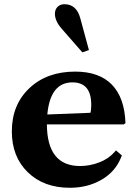

<svg xmlns="http://www.w3.org/2000/svg" viewBox="-20 -879 644 909"><path d="M574 -296 566 -290H202Q203 -93 359 -93Q405 -93 449.5 -110Q494 -127 522 -159L529 -167L557 -143L552 -131Q525 -65 459.5 -27.5Q394 10 311 10Q187 10 111.5 -63.5Q36 -137 36 -257Q36 -383 119 -461.5Q202 -540 336 -540Q450 -540 510 -478Q570 -416 574 -296ZM323 -489Q218 -489 204 -337L408 -345Q412 -357 412 -383Q412 -489 323 -489ZM401 -642 370 -631 273 -742Q240 -779 240 -814Q240 -834 252.5 -846.5Q265 -859 285 -859Q342 -859 360 -793Z"/></svg>

Font: Libre Caslon Text
Style: Bold
Weight: 700
Designer: Pablo Impallari, Rodrigo Fuenzalida
Foundry: Pablo Impallari, Rodrigo Fuenzalida
Version: Version 1.002